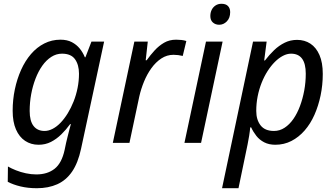

<svg xmlns="http://www.w3.org/2000/svg" viewBox="-20 -756 1770 1016"><path d="M175 240Q128 240 88.5 230.5Q49 221 21 206L22 125Q39 135 64 145Q89 155 117 161Q145 167 172 167Q231 167 269 137Q307 107 322 37L330 -1Q334 -16 338 -34Q342 -52 347 -69.5Q352 -87 355 -99H351Q330 -70 304.5 -45Q279 -20 249.5 -5Q220 10 184 10Q144 10 113 -10.5Q82 -31 64.5 -71Q47 -111 47 -170Q47 -228 58.5 -283Q70 -338 91.5 -386Q113 -434 144 -470Q175 -506 214.5 -526Q254 -546 300 -546Q335 -546 360 -533Q385 -520 402 -499Q419 -478 429 -453H432L464 -536H531L409 31Q393 106 361.5 152Q330 198 283 219Q236 240 175 240ZM216 -63Q237 -63 259 -74.5Q281 -86 301 -107Q321 -128 338.5 -156.5Q356 -185 369.5 -219Q383 -253 390.5 -290.5Q398 -328 398 -366Q398 -413 377 -442.5Q356 -472 308 -472Q278 -472 251.5 -455Q225 -438 204 -408.5Q183 -379 168 -340Q153 -301 145 -257.5Q137 -214 137 -169Q137 -116 157.5 -89.5Q178 -63 216 -63Z M577 0 691 -536H762L751 -437H756Q776 -465 798.5 -489.5Q821 -514 848.5 -530Q876 -546 912 -546Q926 -546 940 -544.5Q954 -543 966 -539L947 -460Q934 -463 922.5 -464.5Q911 -466 898 -466Q863 -466 833.5 -446.5Q804 -427 781 -395Q758 -363 742 -324Q726 -285 717 -245L665 0Z M956 0 1070 -536H1158L1044 0ZM1140 -625Q1120 -625 1106.5 -637Q1093 -649 1093 -671Q1093 -689 1100 -703.5Q1107 -718 1120.5 -727Q1134 -736 1152 -736Q1175 -736 1186.5 -724Q1198 -712 1198 -692Q1198 -661 1180.5 -643Q1163 -625 1140 -625Z M1155 240 1319 -536H1391L1378 -436H1382Q1405 -466 1430.5 -490.5Q1456 -515 1486.5 -530Q1517 -545 1552 -545Q1592 -545 1622.5 -525Q1653 -505 1670.5 -465Q1688 -425 1688 -365Q1688 -306 1676.5 -251Q1665 -196 1644 -148.5Q1623 -101 1592 -65.5Q1561 -30 1522 -10Q1483 10 1437 10Q1403 10 1378 -3Q1353 -16 1336.5 -37Q1320 -58 1309 -82H1304Q1303 -66 1298.5 -37.5Q1294 -9 1290 9L1242 240ZM1430 -63Q1460 -63 1486 -80Q1512 -97 1532.5 -126.5Q1553 -156 1567.5 -195Q1582 -234 1590 -277.5Q1598 -321 1598 -366Q1598 -419 1578.5 -445.5Q1559 -472 1520 -472Q1499 -472 1477 -460.5Q1455 -449 1434.5 -428.5Q1414 -408 1396 -380Q1378 -352 1364.5 -318Q1351 -284 1343.5 -246.5Q1336 -209 1336 -169Q1336 -122 1359 -92.5Q1382 -63 1430 -63Z"/></svg>

Font: Noto Sans Display
Style: Italic
Weight: 400
Italic angle: -12°
Designer: Monotype Design Team
Foundry: Monotype Imaging Inc.
Version: Version 2.003